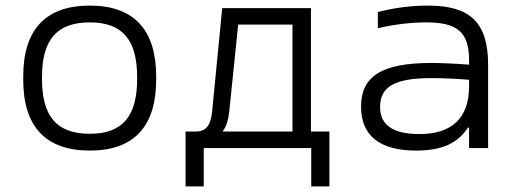

<svg xmlns="http://www.w3.org/2000/svg" viewBox="-20 -529 1840 686"><path d="M63 -256V-244C63 -78 142 9 301 9C459 9 538 -78 538 -244V-256C538 -422 459 -509 301 -509C142 -509 63 -422 63 -256ZM130 -247V-253C130 -386 182 -449 301 -449C418 -449 470 -386 470 -253V-247C470 -114 418 -51 301 -51C182 -51 130 -114 130 -247Z M679 -59H643V137H708V0H1092V137H1157V-59H1091V-500H774L738 -132C733 -79 715 -59 679 -59ZM775 -59C789 -77 796 -101 799 -130L831 -441H1025V-59Z M1509 -509C1448 -509 1388 -501 1330 -486V-428C1388 -442 1450 -449 1502 -449C1610 -449 1656 -418 1656 -314V-298C1592 -303 1545 -304 1520 -304C1342 -304 1270 -255 1270 -148C1270 -44 1337 9 1467 9C1559 9 1615 -17 1652 -73H1656V0H1724V-297C1724 -449 1660 -509 1509 -509ZM1338 -147C1338 -221 1393 -250 1523 -250C1554 -250 1608 -248 1656 -244V-221C1656 -107 1594 -50 1479 -50C1380 -50 1338 -85 1338 -147Z"/></svg>

Font: LT Wave Mono Light
Style: Regular
Weight: 300
Designer: Daniel Lyons
Version: Version 2.5 (Glyphs App)